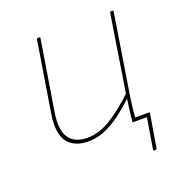

<svg xmlns="http://www.w3.org/2000/svg" viewBox="-116 -578 774 821"><g transform="rotate(-20 271.5 -167.0)"><path d="M448 144Q443 144 444 139L467 0H408L419 -16H481Q486 -16 485 -11L460 139Q459 144 455 144ZM198 12Q134 12 104 -27Q74 -66 87 -151L139 -474Q140 -478 144 -478H151Q156 -478 155 -474L103 -153Q91 -77 116 -40.5Q141 -4 200 -4Q253 -4 309.5 -39.5Q366 -75 427 -135L424 -113Q385 -75 347 -46.5Q309 -18 272 -3Q235 12 198 12ZM405 0Q404 0 403 -0.5Q402 -1 402 -3Q404 -29 407.5 -55.5Q411 -82 415 -110L416 -119L472 -474Q473 -477 474 -477.5Q475 -478 477 -478H484Q489 -478 488 -474L430 -110Q426 -85 423 -57Q420 -29 418 -3Q418 0 415 0Z"/></g></svg>

Font: Sofia Sans Hairline
Style: Italic
Weight: 1
Italic angle: -9°
Designer: Botio Nikoltchev, Ani Petrova
Foundry: lettersoup
Version: Version 4.102